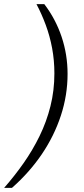

<svg xmlns="http://www.w3.org/2000/svg" viewBox="-33 -755 407 932"><path d="M182 -735Q237 -663 266 -576.5Q295 -490 295 -396Q295 -293 262.5 -194Q230 -95 170 -6.5Q110 82 25 157H-13Q37 100 81 37.5Q125 -25 159 -94.5Q193 -164 212 -240Q231 -316 231 -399Q231 -462 220 -521Q209 -580 189 -634Q169 -688 144 -735Z"/></svg>

Font: Archivo SemiBold ExtraLight
Style: Italic
Weight: 250
Italic angle: -10°
Version: Version 2.001